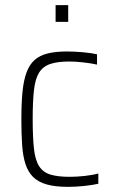

<svg xmlns="http://www.w3.org/2000/svg" viewBox="-20 -718 445 746"><path d="M244 8Q194 8 161 -1.5Q128 -11 108.5 -30.5Q89 -50 79 -80.5Q69 -111 66 -154.5Q63 -198 63 -254Q63 -317 67.5 -362Q72 -407 83.5 -437.5Q95 -468 115 -485.5Q135 -503 166 -510.5Q197 -518 240 -518Q269 -518 302.5 -515Q336 -512 357 -507V-467Q335 -472 304.5 -475.5Q274 -479 249 -479Q204 -479 175.5 -469.5Q147 -460 132 -436Q117 -412 112 -368Q107 -324 107 -256Q107 -185 112 -140Q117 -95 132.5 -71.5Q148 -48 176.5 -39.5Q205 -31 251 -31Q279 -31 310 -34.5Q341 -38 362 -44V-4Q340 1 307.5 4.5Q275 8 244 8ZM196 -633V-698H245V-633Z"/></svg>

Font: Saira SemiCondensed ExtraLight
Style: Regular
Weight: 250
Width: 4
Designer: Hector Gatti with collaboration of the Omnibus-Type team
Foundry: Omnibus-Type
Version: Version 1.101